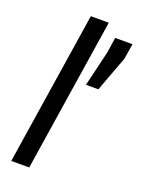

<svg xmlns="http://www.w3.org/2000/svg" viewBox="-142 -808 647 874"><g transform="rotate(20 182.0 -371.5)"><path d="M27 0ZM27 0 142 -743H229L114 0ZM228 -442 269 -614 280 -688H364L352 -614L288 -442Z"/></g></svg>

Font: Azeri Sans
Style: Italic
Weight: 400
Designer: Hector Gatti & Omnibus-Type (original fonts) / Cristiano Sobral (main changes and remastering)
Foundry: Omnibus-Type
Version: Version 0.07;August 21, 2020;FontCreator 13.0.0.2681 64-bit;